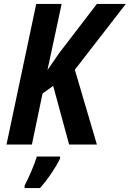

<svg xmlns="http://www.w3.org/2000/svg" viewBox="-20 -734 659 975"><path d="M142 0 196 -259 250 -298 331 0H472L360 -380L619 -714H472L281 -465L221 -378L293 -714H164L13 0ZM183 221Q212 189 241 146Q270 103 285 71V61H167Q157 94 138.5 137Q120 180 105 208V221Z"/></svg>

Font: Noto Sans UI SemiCondensed
Style: Bold Italic
Weight: 700
Width: 4
Designer: Monotype Design Team
Foundry: Monotype Imaging Inc.
Version: 1.001